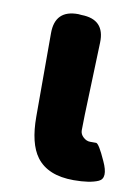

<svg xmlns="http://www.w3.org/2000/svg" viewBox="-71 -617 492 680"><g transform="rotate(10 175.0 -277.0)"><path d="M241 14Q148 14 107 -41Q72 -88 72 -185V-485Q72 -569 156 -568L167 -567Q252 -566 249 -482L240 -220Q239 -179 239 -165Q239 -151 250.5 -140.5Q262 -130 275 -130Q288 -130 297 -130Q307 -129 333 -71Q360 -13 329.5 0.5Q299 14 241 14Z"/></g></svg>

Font: Resource Han Rounded TW Heavy
Style: Regular
Weight: 900
Designer: Cyano Hao (round all glyphs); Ryoko NISHIZUKA 西塚涼子 (kana, bopomofo & ideographs); Paul D. Hunt (Latin, Greek & Cyrillic)
Foundry: Cyano Hao
Version: 0.990